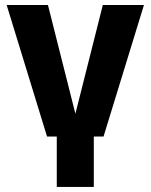

<svg xmlns="http://www.w3.org/2000/svg" viewBox="-20 -542 598 762"><path d="M166.7 0 6.4 -522.2H170.3L279.2 -90.6L388.1 -522.2H551.3L390.9 0ZM205.3 200V-21H352.3V200Z"/></svg>

Font: TikTok Sans Light
Style: Regular
Weight: 300
Version: Version 4.000